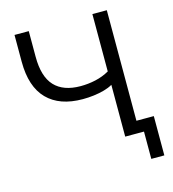

<svg xmlns="http://www.w3.org/2000/svg" viewBox="-124 -807 963 1067"><g transform="rotate(-15 357.5 -274.0)"><path d="M614 157V0H506V-298Q486 -286 457.5 -278Q429 -270 397 -266Q365 -262 333 -262Q200 -262 129 -334.5Q58 -407 58 -551V-705H140V-557Q140 -443 190.5 -389Q241 -335 340 -335Q384 -335 426.5 -344.5Q469 -354 506 -375V-705H589V-69H689V157Z"/></g></svg>

Font: NunitoSans1
Style: Book
Weight: 400
Designer: Vernon Adams
Foundry: Vernon Adams
Version: Version 3.101;gftools[0.9.27]